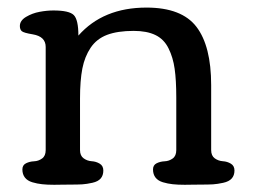

<svg xmlns="http://www.w3.org/2000/svg" viewBox="-20 -499 683 519"><path d="M33.7 -428.7Q33.7 -443.4 50.5 -453.4Q67.4 -463.4 86.9 -467Q106.4 -470.7 124.5 -470.7Q167 -470.7 179.4 -458.3Q191.9 -445.8 191.9 -402.8Q258.8 -478.5 376 -478.5Q471.2 -478.5 511 -426.5Q550.8 -374.5 550.8 -269V-93.3Q550.8 -78.1 560.5 -71Q570.3 -64 582.3 -63.2Q594.2 -62.5 604 -56.6Q613.8 -50.8 613.8 -38.1Q613.8 -24.9 606.4 -16.6Q599.1 -8.3 583.5 -4.9Q567.9 -1.5 555.7 -0.7Q543.5 0 521.5 0Q514.6 0 500.7 0.2Q486.8 0.5 479.5 0.5Q460.4 0.5 447 -1Q433.6 -2.4 420.4 -6.3Q407.2 -10.3 400.4 -19Q393.6 -27.8 393.6 -41Q393.6 -52.7 403.3 -57.6Q413.1 -62.5 425 -63Q437 -63.5 446.8 -70.6Q456.5 -77.6 456.5 -93.3V-235.4Q456.5 -282.2 452.1 -313Q447.8 -343.8 435.5 -368.4Q423.3 -393.1 400.1 -404.3Q377 -415.5 341.3 -415.5Q297.9 -415.5 269.5 -404.8Q241.2 -394 225.1 -370.1Q209 -346.2 202.6 -313.7Q196.3 -281.2 196.3 -232.9V-93.3Q196.3 -78.1 206.1 -71Q215.8 -64 227.8 -63.2Q239.7 -62.5 249.5 -56.6Q259.3 -50.8 259.3 -38.1Q259.3 -24.9 252.2 -16.6Q245.1 -8.3 229.7 -4.9Q214.4 -1.5 202.4 -0.7Q190.4 0 168.5 0Q161.6 0 147.7 0.2Q133.8 0.5 126.5 0.5Q107.4 0.5 94 -1Q80.6 -2.4 67.4 -6.3Q54.2 -10.3 47.4 -19Q40.5 -27.8 40.5 -41Q40.5 -52.7 50.3 -57.6Q60.1 -62.5 72 -63Q84 -63.5 93.8 -70.6Q103.5 -77.6 103.5 -93.3V-372.1Q103.5 -400.4 68.4 -406.2Q43.9 -410.2 38.8 -414.8Q33.7 -419.4 33.7 -428.7Z"/></svg>

Font: Corben
Style: Regular
Weight: 400
Designer: vernon adams
Foundry: vernon adams
Version: Version 1.100